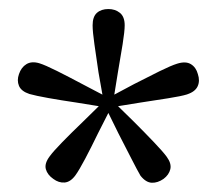

<svg xmlns="http://www.w3.org/2000/svg" viewBox="-20 -767 479 425"><path d="M210 -539 198 -607Q193 -641 189 -669Q185 -697 185 -711Q185 -730 194.5 -738.5Q204 -747 220 -747Q235 -747 245.5 -738.5Q256 -730 256 -711Q256 -698 251.5 -669.5Q247 -641 241 -607L230 -539ZM217 -529 149 -540Q115 -545 87 -550Q59 -555 45 -559Q27 -565 22 -577Q17 -589 22 -603Q27 -618 38.5 -625Q50 -632 67 -627Q80 -623 106 -610Q132 -597 162 -581L223 -549ZM228 -533 197 -472Q182 -441 168.5 -415.5Q155 -390 147 -379Q136 -364 123 -363Q110 -362 98 -371Q85 -380 81.5 -392.5Q78 -405 90 -421Q98 -432 118 -452.5Q138 -473 163 -497L212 -545ZM228 -545 277 -497Q301 -473 321 -452Q341 -431 349 -420Q360 -405 357 -392.5Q354 -380 342 -371Q329 -362 316 -362.5Q303 -363 291 -378Q284 -390 271 -415.5Q258 -441 242 -472L212 -533ZM217 -549 277 -581Q308 -597 333.5 -609.5Q359 -622 372 -626Q391 -632 402.5 -625Q414 -618 418 -603Q423 -588 417.5 -576Q412 -564 394 -558Q381 -554 352.5 -549.5Q324 -545 291 -540L223 -529Z"/></svg>

Font: Source Serif 4 Variable
Style: Regular
Weight: 400
Designer: Frank Grießhammer
Foundry: Adobe
Version: Version 4.005;hotconv 1.1.0;makeotfexe 2.6.0